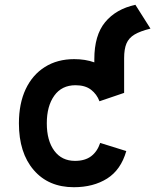

<svg xmlns="http://www.w3.org/2000/svg" viewBox="-20 -770 656 802"><path d="M288.5 12Q182.5 12 120.8 -59.8Q59 -131.5 59 -255Q59 -337.5 87.2 -397.5Q115.5 -457.5 167.5 -490.2Q219.5 -523 290 -523Q336.5 -523 374 -509.5V-522.5Q374 -622.5 419 -677.2Q464 -732 545.5 -750L608.5 -650.5Q566 -640 542 -625.8Q518 -611.5 508.2 -588.2Q498.5 -565 498.5 -527V-382L395.5 -347Q384.5 -376.5 360.2 -395.2Q336 -414 295.5 -414Q238 -414 206.8 -370.5Q175.5 -327 175.5 -255Q175.5 -182.5 206.8 -140.2Q238 -98 293.5 -98Q335 -98 360.8 -117.5Q386.5 -137 398.5 -173L507.5 -139Q485 -60.5 427.5 -24.2Q370 12 288.5 12Z"/></svg>

Font: Overpass Mono Light
Style: Regular
Weight: 300
Monospace: yes
Designer: Delve Withrington, Dave Bailey
Foundry: Delve Fonts LLC
Version: Version 4.000